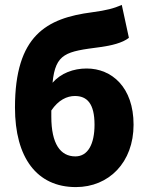

<svg xmlns="http://www.w3.org/2000/svg" viewBox="-20 -750 603 782"><path d="M189 -275C189 -284 189 -292 189 -300C218 -343 253 -359 285 -359C334 -359 365 -329 365 -242C365 -163 338 -113 287 -113C226 -113 189 -164 189 -275ZM289 12C424 12 524 -89 524 -242C524 -395 435 -471 333 -471C279 -471 228 -452 194 -413C206 -534 250 -540 387 -558C432 -564 479 -575 505 -596L476 -730C444 -716 415 -708 355 -700C170 -676 41 -606 41 -312C41 -108 130 12 289 12Z"/></svg>

Font: Source Sans Pro
Style: Bold
Weight: 700
Designer: Paul D. Hunt
Foundry: Adobe Systems Incorporated
Version: Version 3.006;hotconv 1.0.111;makeotfexe 2.5.65597